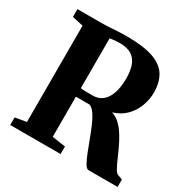

<svg xmlns="http://www.w3.org/2000/svg" viewBox="-167 -907 1054 1065"><g transform="rotate(30 360.5 -375.0)"><path d="M33.5 0V-48.5L105.5 -61V-677.5L35 -693V-743H183Q214.5 -743 240.2 -744.8Q266 -746.5 291.8 -748Q317.5 -749.5 350 -749.5Q454.5 -749.5 517 -728Q579.5 -706.5 606.8 -662.8Q634 -619 634 -552.5Q634 -511 618.5 -468.2Q603 -425.5 570.8 -392Q538.5 -358.5 488 -343Q518 -333.5 541.8 -310Q565.5 -286.5 584.2 -255.2Q603 -224 618.2 -191Q633.5 -158 646 -129Q658.5 -100 669.8 -80.8Q681 -61.5 692 -58L721 -48V0H535Q522.5 0 510 -21.2Q497.5 -42.5 484 -76.2Q470.5 -110 456.2 -148.8Q442 -187.5 426.5 -223.8Q411 -260 394 -285.5Q377 -311 358 -318Q348.5 -318 336.8 -318Q325 -318 313 -318Q301 -318 290 -318Q279 -318 270.5 -318V-61L356 -48.5V0ZM348.5 -370Q384 -370 409.5 -390.2Q435 -410.5 448.5 -449.8Q462 -489 462 -545Q462 -594 449.5 -628Q437 -662 409 -679.8Q381 -697.5 334 -697.5Q318 -697.5 306.5 -696.5Q295 -695.5 286.5 -694.2Q278 -693 270.5 -692V-372.5Q279 -371 294.5 -370.5Q310 -370 325.2 -370Q340.5 -370 348.5 -370Z"/></g></svg>

Font: Merriweather 60pt ExtraBold
Style: Regular
Weight: 800
Version: Version 2.100